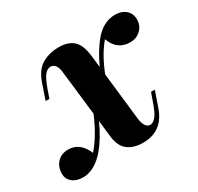

<svg xmlns="http://www.w3.org/2000/svg" viewBox="-163 -677 864 837"><g transform="rotate(-30 269.0 -258.5)"><path d="M505.9 -530.8Q538.1 -530.8 558.6 -513.2Q579.1 -495.6 579.1 -464.8Q579.1 -434.1 557.6 -413.6Q536.1 -393.1 505.4 -393.1Q438.5 -393.1 415 -460Q372.1 -410.6 338.9 -326.7L366.2 -84Q374 -38.1 399.9 -38.1Q415 -38.1 429.7 -56.2Q444.3 -74.2 460.9 -124L474.1 -161.1H493.2L467.8 -87.9Q434.6 14.2 334 14.2Q287.1 14.2 257.8 -8.3Q228.5 -30.8 223.1 -84L213.9 -164.1Q182.6 -94.2 143.1 -46.9Q89.8 14.2 32.2 14.2Q-2 13.7 -21.5 -2.9Q-41 -19.5 -41 -44.9Q-41 -70.3 -30.8 -87.9Q-9.3 -124 35.2 -124Q93.8 -124 122.1 -57.1Q171.9 -113.8 209.5 -204.1L183.1 -433.1Q176.8 -475.1 147.9 -475.1Q132.8 -475.1 119.1 -458.5Q105.5 -441.9 87.9 -393.1L75.2 -356H56.2L81.1 -429.2Q100.6 -487.3 136.7 -508.8Q172.9 -530.3 220.7 -530.8Q268.6 -531.2 294.9 -507.8Q321.3 -484.4 328.1 -424.8L334.5 -366.2Q362.3 -427.2 396 -470.2Q443.8 -530.8 505.9 -530.8Z"/></g></svg>

Font: PlayfairDisplay-BoldItalic
Style: Bold Italic
Weight: 700
Italic angle: -14.9847°
Designer: Claus Eggers Sørensen
Foundry: Claus Eggers Sørensen
Version: Version 1.002;PS 001.002;hotconv 1.0.70;makeotf.lib2.5.58329